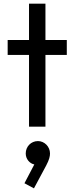

<svg xmlns="http://www.w3.org/2000/svg" viewBox="-20 -694 408 1052"><path d="M139 0H229V-393H346V-475H229V-674H139V-475H22V-393H139ZM166 338 233 213C250 181 254 162 254 147C254 109 223 79 188 79C150 79 121 109 121 147C121 178 143 202 168 207L114 310Z"/></svg>

Font: Outfit
Style: Regular
Weight: 400
Designer: Rodrigo Fuenzalida
Foundry: fragTYPE
Version: Version 1.100;gftools[0.9.27]